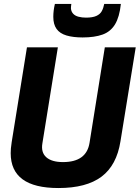

<svg xmlns="http://www.w3.org/2000/svg" viewBox="-20 -939 705 969"><path d="M275 10Q154 10 94 -34Q34 -78 34 -166Q34 -177 35 -190Q36 -203 39 -222L116 -700H272L194 -216Q186 -170 213.5 -145.5Q241 -121 298 -121Q417 -121 432 -219L509 -700H665L588 -226Q569 -105 492.5 -47.5Q416 10 275 10ZM397 -750Q349 -750 315.5 -760Q282 -770 265.5 -793Q249 -816 249 -854Q249 -870 251 -886Q253 -902 257 -919H340Q339 -912 338.5 -907Q338 -902 338 -897Q339 -881 349 -870Q359 -859 376.5 -854.5Q394 -850 414 -850Q447 -850 466 -858.5Q485 -867 493.5 -882.5Q502 -898 506 -919H590Q583 -853 560.5 -816Q538 -779 497.5 -764.5Q457 -750 397 -750Z"/></svg>

Font: Georama ExtraCondensed Thin
Style: Bold Italic
Weight: 700
Italic angle: -9°
Version: Version 1.001